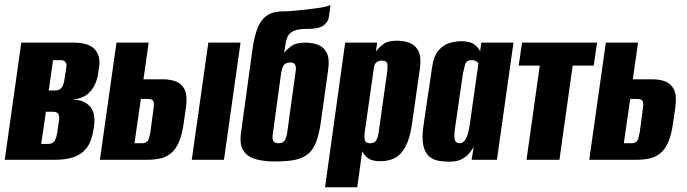

<svg xmlns="http://www.w3.org/2000/svg" viewBox="-24 -675 2901 811"><path d="M-4 0 66 -495H286Q349 -495 375 -468Q401 -441 395 -394L390 -361Q383 -318 357.5 -288.5Q332 -259 285 -255V-254Q328 -254 354.5 -227Q381 -200 373 -141L370 -124Q363 -77 341.5 -49.5Q320 -22 286.5 -11Q253 0 207 0ZM150 -67H180Q190 -67 197.5 -71.5Q205 -76 210 -86.5Q215 -97 218 -116L225 -165Q227 -178 225 -186.5Q223 -195 216.5 -199Q210 -203 199 -203H170ZM182 -293H211Q227 -293 236.5 -305Q246 -317 249 -345L256 -389Q259 -404 252.5 -412.5Q246 -421 232 -421H200Z M398 0 468 -495H604L582 -340H665Q695 -340 719 -331Q743 -322 755.5 -297.5Q768 -273 762 -225L753 -162Q746 -108 732 -75.5Q718 -43 697.5 -27Q677 -11 652 -5.5Q627 0 596 0ZM544 -70H574Q588 -70 595 -75Q602 -80 605 -90Q608 -100 611 -115L623 -205Q626 -223 626 -234.5Q626 -246 620.5 -251.5Q615 -257 601 -257H571ZM786 0 856 -495H992L922 0Z M1135 7Q1091 7 1056.5 -2.5Q1022 -12 1004.5 -38Q987 -64 994 -114L1042 -464Q1049 -515 1062 -551.5Q1075 -588 1101 -607.5Q1127 -627 1172 -627Q1188 -627 1212.5 -629Q1237 -631 1264 -634Q1291 -637 1315.5 -640.5Q1340 -644 1355.5 -648Q1371 -652 1372 -655Q1371 -642 1369 -629.5Q1367 -617 1365 -603Q1363 -584 1344.5 -569Q1326 -554 1284 -553H1273Q1235 -553 1216 -544Q1197 -535 1190.5 -519.5Q1184 -504 1181 -483L1176 -451Q1187 -466 1207 -480.5Q1227 -495 1265 -495Q1294 -495 1318.5 -486Q1343 -477 1356 -452.5Q1369 -428 1362 -379L1330 -151Q1322 -98 1307.5 -66Q1293 -34 1269 -18.5Q1245 -3 1212.5 2Q1180 7 1135 7ZM1152 -70Q1164 -70 1171 -74.5Q1178 -79 1182.5 -89.5Q1187 -100 1189 -114L1224 -368Q1227 -383 1225.5 -392.5Q1224 -402 1218.5 -406.5Q1213 -411 1201 -411Q1192 -411 1185 -408Q1178 -405 1174.5 -399.5Q1171 -394 1168.5 -387Q1166 -380 1164 -370L1129 -114Q1126 -100 1127.5 -89.5Q1129 -79 1135 -74.5Q1141 -70 1152 -70Z M1349 116 1434 -495H1569L1564 -458Q1576 -474 1595 -488.5Q1614 -503 1653 -503Q1683 -503 1707 -493.5Q1731 -484 1743.5 -459.5Q1756 -435 1750 -388L1716 -150Q1707 -89 1688.5 -55Q1670 -21 1643.5 -7.5Q1617 6 1583 6Q1548 6 1531 -6.5Q1514 -19 1506 -36L1485 116ZM1540 -70Q1551 -70 1558 -75Q1565 -80 1569 -90Q1573 -100 1575 -113L1612 -376Q1613 -387 1613 -394.5Q1613 -402 1611 -408Q1609 -414 1603.5 -416.5Q1598 -419 1589 -419Q1580 -419 1574.5 -416.5Q1569 -414 1565 -410.5Q1561 -407 1559 -402.5Q1557 -398 1556 -394L1516 -112Q1515 -98 1516 -88.5Q1517 -79 1522.5 -74.5Q1528 -70 1540 -70Z M1875 8Q1851 8 1828 4Q1805 0 1788 -15Q1771 -30 1764 -61Q1757 -92 1765 -146L1801 -390Q1808 -440 1829.5 -463.5Q1851 -487 1877 -494Q1903 -501 1922 -501Q1961 -501 1979 -487.5Q1997 -474 2004 -458L2009 -495H2145L2075 0H1968L1977 -54Q1969 -41 1957 -26.5Q1945 -12 1925 -2Q1905 8 1875 8ZM1917 -70Q1926 -70 1933 -75.5Q1940 -81 1944.5 -90Q1949 -99 1952 -109.5Q1955 -120 1957 -129.5Q1959 -139 1960 -147L1997 -408Q1995 -409 1992 -412.5Q1989 -416 1983.5 -418.5Q1978 -421 1969 -421Q1956 -421 1949 -415.5Q1942 -410 1939 -397Q1936 -384 1931 -362L1896 -120Q1895 -106 1895.5 -96Q1896 -86 1898.5 -80.5Q1901 -75 1906 -72.5Q1911 -70 1917 -70Z M2200 0 2256 -398H2167L2181 -495H2498L2484 -398H2395L2339 0Z M2465 0 2535 -495H2671L2649 -340H2732Q2762 -340 2786 -331Q2810 -322 2822.5 -297.5Q2835 -273 2829 -225L2820 -162Q2813 -108 2799 -75.5Q2785 -43 2764.5 -27Q2744 -11 2719 -5.5Q2694 0 2663 0ZM2611 -70H2641Q2655 -70 2662 -75Q2669 -80 2672 -90Q2675 -100 2678 -115L2690 -205Q2693 -223 2693 -234.5Q2693 -246 2687.5 -251.5Q2682 -257 2668 -257H2638Z"/></svg>

Font: Alumni Sans ExtraBold
Style: Italic
Weight: 800
Italic angle: -8°
Designer: Robert E. Leuschke
Foundry: Robert E. Leuschke
Version: Version 1.016